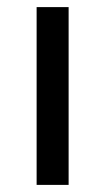

<svg xmlns="http://www.w3.org/2000/svg" viewBox="-20 -520 296 540"><path d="M83 -500H173V0H83Z"/></svg>

Font: PT Root UI Medium
Style: Regular
Weight: 500
Designer: Vitaly Kuzmin
Foundry: ParaType Ltd.
Version: Version 2.001G